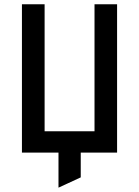

<svg xmlns="http://www.w3.org/2000/svg" viewBox="-20 -720 656 906"><path d="M83.5 0V-700H190.5V-100.5H426V-700H532.5V0ZM256 165.5V-79H361V117Z"/></svg>

Font: Overpass Mono SemiBold
Style: Regular
Weight: 600
Monospace: yes
Designer: Delve Withrington, Dave Bailey
Foundry: Delve Fonts LLC
Version: Version 4.000